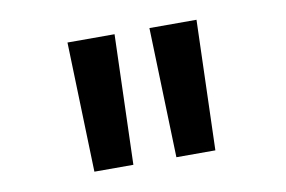

<svg xmlns="http://www.w3.org/2000/svg" viewBox="-46 -765 678 455"><g transform="rotate(-10 293.0 -537.0)"><path d="M148.4 -380.9 138.7 -693.4H252L242.2 -380.9ZM345.7 -380.9 335.9 -693.4H449.2L439.5 -380.9Z"/></g></svg>

Font: CaskaydiaMono NF
Style: Regular
Weight: 400
Designer: Aaron Bell
Foundry: Saja Typeworks
Version: Version 2111.001; ttfautohint (v1.8.4);Nerd Fonts 3.1.1